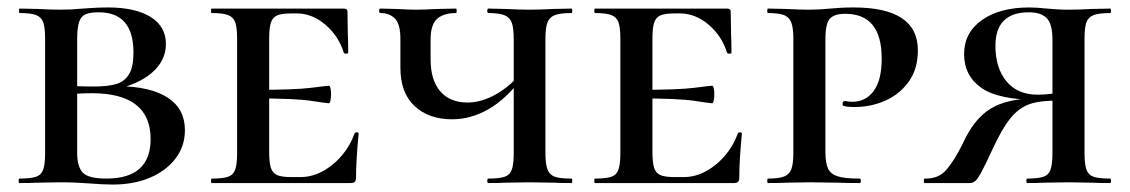

<svg xmlns="http://www.w3.org/2000/svg" viewBox="-20 -491 3030 515"><path d="M476 -142Q476 -99 451 -66Q426 -33 382.5 -14.5Q339 4 283 4Q256 4 220 1Q206 0 186 -1Q166 -2 142 -2L81 -1Q63 0 32 0Q30 0 30 -6Q30 -12 32 -12Q63 -12 77 -17Q91 -22 96 -36.5Q101 -51 101 -81V-387Q101 -417 96 -431Q91 -445 77 -450.5Q63 -456 33 -456Q31 -456 31 -462Q31 -468 33 -468L81 -467Q121 -465 142 -465Q171 -465 202 -468Q213 -469 233.5 -470Q254 -471 270 -471Q343 -471 384 -445.5Q425 -420 425 -373Q425 -328 387 -295.5Q349 -263 280 -249L297 -260Q384 -259 430 -229Q476 -199 476 -142ZM187 -385V-256L151 -262Q182 -259 233 -259Q271 -259 293 -266Q315 -273 326.5 -292.5Q338 -312 338 -350Q338 -458 245 -458Q221 -458 209 -452.5Q197 -447 192 -431.5Q187 -416 187 -385ZM384 -118Q384 -241 226 -241Q181 -241 151 -235L187 -247V-81Q187 -43 202.5 -27.5Q218 -12 265 -12Q384 -12 384 -118Z M548 -12Q578 -12 592 -17Q606 -22 611 -36.5Q616 -51 616 -81V-387Q616 -417 611 -431Q606 -445 592 -450.5Q578 -456 548 -456Q546 -456 546 -462Q546 -468 548 -468H902Q912 -468 912 -460L913 -398Q914 -379 914 -350Q914 -347 908.5 -347Q903 -347 902 -350Q888 -395 852.5 -425Q817 -455 776 -455H762Q735 -455 723 -449.5Q711 -444 706.5 -430Q702 -416 702 -386V-85Q702 -55 706.5 -41Q711 -27 723 -21.5Q735 -16 762 -16H786Q831 -16 872 -49.5Q913 -83 931 -133Q932 -136 937 -136Q942 -136 942 -133Q935 -61 935 -15Q935 -7 932 -3.5Q929 0 920 0H548Q546 0 546 -6Q546 -12 548 -12ZM664 -227V-250Q772 -250 814.5 -255.5Q857 -261 862 -261Q865 -261 866.5 -254Q868 -247 868 -239Q868 -230 866.5 -222Q865 -214 862 -214Q857 -214 814.5 -220.5Q772 -227 664 -227Z M1054 -309V-387Q1054 -426 1039.5 -441Q1025 -456 1000 -456Q997 -456 997 -462Q997 -468 1000 -468L1041 -467Q1079 -465 1096 -465Q1113 -465 1155 -467L1203 -468Q1205 -468 1205 -462Q1205 -456 1203 -456Q1170 -456 1152.5 -440.5Q1135 -425 1135 -385V-332Q1135 -276 1161 -246Q1187 -216 1234 -216Q1272 -216 1312 -239Q1352 -262 1382 -301L1387 -290Q1339 -226 1291 -198.5Q1243 -171 1193 -171Q1130 -171 1092 -206.5Q1054 -242 1054 -309ZM1290 -12Q1320 -12 1334 -17Q1348 -22 1353 -36.5Q1358 -51 1358 -81V-385Q1358 -415 1353 -429.5Q1348 -444 1333.5 -450Q1319 -456 1290 -456Q1287 -456 1287 -462Q1287 -468 1290 -468L1336 -467Q1376 -465 1401 -465Q1425 -465 1465 -467L1513 -468Q1515 -468 1515 -462Q1515 -456 1513 -456Q1483 -456 1468.5 -450.5Q1454 -445 1448.5 -431Q1443 -417 1443 -387V-81Q1443 -51 1448.5 -36.5Q1454 -22 1468 -17Q1482 -12 1513 -12Q1515 -12 1515 -6Q1515 0 1513 0Q1482 0 1465 -1L1401 -2L1336 -1Q1319 0 1290 0Q1287 0 1287 -6Q1287 -12 1290 -12Z M1576 -12Q1606 -12 1620 -17Q1634 -22 1639 -36.5Q1644 -51 1644 -81V-387Q1644 -417 1639 -431Q1634 -445 1620 -450.5Q1606 -456 1576 -456Q1574 -456 1574 -462Q1574 -468 1576 -468H1930Q1940 -468 1940 -460L1941 -398Q1942 -379 1942 -350Q1942 -347 1936.5 -347Q1931 -347 1930 -350Q1916 -395 1880.5 -425Q1845 -455 1804 -455H1790Q1763 -455 1751 -449.5Q1739 -444 1734.5 -430Q1730 -416 1730 -386V-85Q1730 -55 1734.5 -41Q1739 -27 1751 -21.5Q1763 -16 1790 -16H1814Q1859 -16 1900 -49.5Q1941 -83 1959 -133Q1960 -136 1965 -136Q1970 -136 1970 -133Q1963 -61 1963 -15Q1963 -7 1960 -3.5Q1957 0 1948 0H1576Q1574 0 1574 -6Q1574 -12 1576 -12ZM1692 -227V-250Q1800 -250 1842.5 -255.5Q1885 -261 1890 -261Q1893 -261 1894.5 -254Q1896 -247 1896 -239Q1896 -230 1894.5 -222Q1893 -214 1890 -214Q1885 -214 1842.5 -220.5Q1800 -227 1692 -227Z M2286 -12Q2289 -12 2289 -6Q2289 0 2286 0Q2249 0 2228 -1L2151 -2L2089 -1Q2071 0 2040 0Q2038 0 2038 -6Q2038 -12 2040 -12Q2069 -12 2083 -17.5Q2097 -23 2102.5 -37Q2108 -51 2108 -81V-387Q2108 -416 2102.5 -430.5Q2097 -445 2083 -450.5Q2069 -456 2040 -456Q2038 -456 2038 -462Q2038 -468 2040 -468L2088 -467Q2128 -465 2150 -465Q2177 -465 2207 -468Q2218 -469 2233.5 -470Q2249 -471 2270 -471Q2442 -471 2442 -356Q2442 -306 2417.5 -272Q2393 -238 2354.5 -221Q2316 -204 2273 -204Q2251 -204 2243 -207Q2240 -207 2240 -213Q2240 -215 2241.5 -217.5Q2243 -220 2246 -220Q2258 -218 2266 -218Q2302 -218 2323.5 -247Q2345 -276 2345 -334Q2345 -454 2247 -454Q2218 -454 2206 -441Q2194 -428 2194 -385V-85Q2194 -54 2201 -39Q2208 -24 2227 -18Q2246 -12 2286 -12Z M2460 -12Q2497 -11 2518 -35Q2539 -59 2562 -105Q2592 -172 2637 -199.5Q2682 -227 2759 -227L2766 -223Q2658 -223 2612 -255.5Q2566 -288 2566 -346Q2566 -403 2613.5 -437Q2661 -471 2741 -471Q2761 -471 2788 -468Q2800 -467 2815 -466Q2830 -465 2847 -465Q2871 -465 2909 -467L2958 -468Q2960 -468 2960 -462Q2960 -456 2958 -456Q2928 -456 2913.5 -450.5Q2899 -445 2894 -431Q2889 -417 2889 -387V-81Q2889 -51 2894 -36.5Q2899 -22 2913 -17Q2927 -12 2958 -12Q2960 -12 2960 -6Q2960 0 2958 0Q2927 0 2909 -1L2847 -2L2781 -1Q2765 0 2735 0Q2733 0 2733 -6Q2733 -12 2735 -12Q2765 -12 2779 -17Q2793 -22 2798 -36.5Q2803 -51 2803 -81V-385Q2803 -427 2787.5 -442.5Q2772 -458 2740 -458Q2650 -458 2650 -368Q2650 -309 2679.5 -273Q2709 -237 2764 -237Q2779 -237 2796.5 -239Q2814 -241 2824 -244L2822 -221Q2772 -222 2742.5 -212Q2713 -202 2690 -173.5Q2667 -145 2641 -88Q2622 -47 2612.5 -29.5Q2603 -12 2596.5 -6Q2590 0 2581 0H2460Q2458 0 2458 -6Q2458 -12 2460 -12Z"/></svg>

Font: Cormorant SC SemiBold
Style: Regular
Weight: 600
Designer: Christian Thalmann (Catharsis Fonts)
Foundry: Catharsis Fonts
Version: Version 4.000